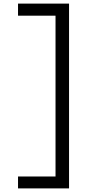

<svg xmlns="http://www.w3.org/2000/svg" viewBox="-20 -850 486 1065"><path d="M363 -830V195H80V129H288V-763H80V-830Z"/></svg>

Font: Be Vietnam Pro Light
Style: Regular
Weight: 300
Designer: Lam Bao, Tony Le, Vietanh Nguyen
Foundry: Yellow Type Foundry
Version: Version 1.002; ttfautohint (v1.8.3)